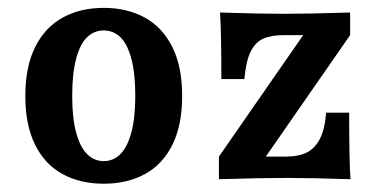

<svg xmlns="http://www.w3.org/2000/svg" viewBox="-20 -448 942 480"><path d="M43.3 -208.1Q43.3 -281.4 68 -330.6Q92.6 -379.8 136.8 -404.1Q180.9 -428.3 239.4 -428.3Q297.8 -428.3 341.9 -404.1Q386.1 -379.8 410.8 -330.6Q435.4 -281.4 435.4 -208.1Q435.4 -134.9 410.8 -85.6Q386.1 -36.4 341.9 -12.6Q297.8 11.3 239.4 11.3Q180.9 11.3 136.8 -12.6Q92.6 -36.4 68 -85.6Q43.3 -134.9 43.3 -208.1ZM318.2 -208.1Q318.2 -265.5 308.1 -302.2Q298.1 -338.9 280.5 -355.4Q263 -371.9 239.4 -371.9Q215.7 -371.9 198.2 -355.4Q180.6 -338.9 170.6 -302.2Q160.5 -265.5 160.5 -208.1Q160.5 -152 170.6 -115.8Q180.6 -79.5 198.2 -62.3Q215.7 -45.2 239.4 -45.2Q263 -45.2 280.5 -62.3Q298.1 -79.5 308.1 -115.8Q318.2 -152 318.2 -208.1Z M527.3 -56.5 738 -360.2H690.4Q658.1 -360.2 638 -351.2Q617.9 -342.2 606.4 -318.5Q594.9 -294.8 590.9 -250.3H533.4Q533.4 -305.6 532.6 -348.4Q531.8 -391.2 530.1 -416.7Q630.1 -413.5 688.2 -413.5Q749.8 -413.5 855.3 -416.7V-360.2L644.5 -56.5H694.2Q724.5 -56.5 745.1 -65.8Q765.6 -75.2 778.7 -98.9Q791.8 -122.6 795.4 -166.4H852.9Q852.9 -46.5 856.2 0Q756.2 -3.2 698.1 -3.2Q635 -3.2 527.3 0Z"/></svg>

Font: Playfair Micro SmCond SmLight
Style: Regular
Weight: 360
Width: 4
Designer: Claus Eggers Sørensen
Foundry: Claus Eggers Sørensen
Version: Version 2.100;Glyphs 3.2 (3219)